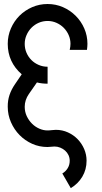

<svg xmlns="http://www.w3.org/2000/svg" viewBox="-20 -735 513 967"><path d="M219.7 -313.5Q190.9 -313.5 166 -319.8L125.5 -261.7Q104.5 -231.4 104.5 -197.3Q104.5 -171.9 114.7 -150.1Q125 -128.4 141.1 -112.3Q157.2 -96.2 177.7 -87.2Q198.2 -78.1 218.8 -78.1Q230 -78.1 240.7 -79.6Q251.5 -81.1 261.2 -81.1Q293.9 -81.1 322.3 -68.1Q350.6 -55.2 371.3 -33.7Q392.1 -12.2 404.1 15.9Q416 43.9 416 74.2Q416 119.1 394.5 155Q373 190.9 336.4 212.4L293.9 138.7Q310.5 128.9 320.8 112.3Q331.1 95.7 331.1 74.7Q331.1 59.6 325 46.4Q318.8 33.2 308.1 23.7Q297.4 14.2 283.4 8.5Q269.5 2.9 254.4 2.9Q245.6 2.9 236.6 4.2Q227.5 5.4 218.8 5.4Q178.2 5.4 142.1 -10.7Q106 -26.9 78.6 -54.7Q51.3 -82.5 35.2 -119.4Q19 -156.2 19 -197.8Q18.6 -228.5 27.8 -256.3Q37.1 -284.2 55.2 -310.5L89.4 -360.8Q19 -422.4 19 -514.2Q19 -555.2 34.9 -591.8Q50.8 -628.4 78.1 -655.8Q105.5 -683.1 142.1 -699Q178.7 -714.8 219.7 -714.8Q260.7 -714.8 297.1 -699Q333.5 -683.1 361.1 -655.5Q388.7 -627.9 404.5 -591.6Q420.4 -555.2 420.4 -514.2Q420.4 -507.3 419.7 -499.8Q418.9 -492.2 418 -483.9H331.1Q335 -500.5 335 -514.2Q335 -537.6 325.7 -558.6Q316.4 -579.6 300.8 -595.2Q285.2 -610.8 264.2 -620.1Q243.2 -629.4 219.7 -629.4Q196.3 -629.4 175.3 -620.4Q154.3 -611.3 138.7 -595.5Q123 -579.6 113.8 -558.6Q104.5 -537.6 104.5 -514.2Q104.5 -490.2 113.5 -469.2Q122.6 -448.2 138.2 -432.6Q153.8 -417 174.8 -408Q195.8 -398.9 219.7 -398.9Z"/></svg>

Font: Proletarsk
Style: Regular
Weight: 400
Designer: Peter Wiegel, original typeface by Carl Albert Fahrenwaldt 1901
Foundry: Peter Wiegel
Version: Version 1.000 2010 initial release